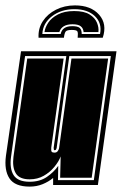

<svg xmlns="http://www.w3.org/2000/svg" viewBox="-30 -686 452 712"><path d="M80 6Q25 6 5 -24.5Q-15 -55 -8 -108L48 -496H402L333 0H167V-26Q150 -12 128 -3Q106 6 80 6ZM80 -12Q118 -12 144 -30Q170 -48 186 -71L185 -18H318L381 -478H227L180 -137L178 -132Q177 -129 172 -129Q169 -129 169 -138L216 -478H63L11 -105Q5 -61 20.5 -36.5Q36 -12 80 -12ZM80 -21Q42 -21 28.5 -43.5Q15 -66 20 -105L71 -469H206L160 -138Q159 -126 162 -123Q165 -120 172 -120Q180 -120 184 -125.5Q188 -131 189 -136L235 -469H371L310 -27H193L195 -106Q188 -87 171.5 -67Q155 -47 132 -34Q109 -21 80 -21ZM248 -666Q307 -666 337.5 -631.5Q368 -597 351 -546H258Q260 -564 257 -569.5Q254 -575 236 -575Q218 -575 213.5 -569Q209 -563 207 -546H113Q111 -580 128.5 -607Q146 -634 177.5 -650Q209 -666 248 -666ZM246 -652Q197 -652 163 -626Q129 -600 127 -560H195Q201 -589 238 -589Q258 -589 265.5 -582.5Q273 -576 273 -560H341Q349 -600 322 -626Q295 -652 246 -652ZM245 -645Q282 -645 302 -632.5Q322 -620 329.5 -602Q337 -584 335 -567H280Q279 -581 269.5 -588.5Q260 -596 239 -596Q199 -596 190 -567H135Q137 -584 149 -602Q161 -620 185 -632.5Q209 -645 245 -645Z"/></svg>

Font: Alumni Sans Collegiate One SC
Style: Italic
Weight: 400
Italic angle: -8°
Designer: Robert E. Leuschke
Foundry: Robert E. Leuschke
Version: Version 1.100